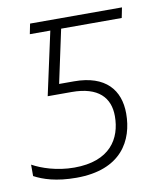

<svg xmlns="http://www.w3.org/2000/svg" viewBox="-80 -584 537 646"><g transform="rotate(-10 188.5 -261.0)"><path d="M130 8C284 8 332 -85 332 -176C332 -256 286 -313 178 -313H127L166 -495H373L380 -530H66L59 -495H129L82 -279H164C255 -279 293 -237 293 -174C293 -97 251 -27 129 -27C69 -27 18 -45 -13 -62V-23C17 -7 61 8 130 8Z"/></g></svg>

Font: Noto Sans ExtraLight
Style: Italic
Weight: 200
Italic angle: -12°
Designer: Monotype Design Team
Foundry: Monotype Imaging Inc.
Version: Version 2.013